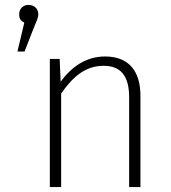

<svg xmlns="http://www.w3.org/2000/svg" viewBox="-20 -762 695 782"><path d="M96 -742C73 -742 58 -725 58 -704C58 -688 63 -677 79 -670L51 -552H80L115 -642C129 -678 136 -688 136 -704C136 -725 121 -742 96 -742ZM408 -532C331 -532 271 -490 227 -429L223 -522H183V0H229V-381C275 -447 326 -494 402 -494C470 -494 506 -455 506 -366V0H552V-372C552 -474 503 -532 408 -532Z"/></svg>

Font: Fira Sans ExtraLight
Style: Regular
Weight: 200
Designer: bBox Type GmbH & Carrois Corporate GbR & Edenspiekermann AG
Foundry: bBox Type GmbH & Carrois Corporate GbR & Edenspiekermann AG
Version: Version 4.300;PS 004.300;hotconv 1.0.88;makeotf.lib2.5.64775